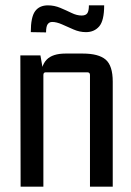

<svg xmlns="http://www.w3.org/2000/svg" viewBox="-20 -697 489 717"><path d="M225 -497H289Q348 -497 374.5 -474.5Q401 -452 401 -392V0H316V-417Q316 -427 306 -427H151Q142 -427 142 -417V0H57L56 -490H131L142 -427L132 -402Q132 -451 154 -474Q176 -497 225 -497ZM152 -576 95 -577Q95 -633 111 -655Q127 -677 159 -677Q183 -677 205.5 -667.5Q228 -658 247.5 -648.5Q267 -639 285 -639Q300 -639 306 -647.5Q312 -656 312 -677H369Q369 -620 350.5 -598.5Q332 -577 301 -577Q277 -577 254.5 -587Q232 -597 211.5 -606Q191 -615 175 -615Q164 -615 158 -606.5Q152 -598 152 -576Z"/></svg>

Font: Gemunu Libre ExtraLight Medium
Style: Regular
Weight: 500
Version: Version 1.100